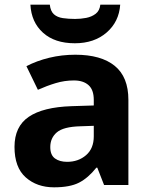

<svg xmlns="http://www.w3.org/2000/svg" viewBox="-20 -791 644 821"><path d="M302 -557Q412 -557 470.5 -509.5Q529 -462 529 -364V0H425L396 -74H392Q357 -30 318 -10Q279 10 211 10Q138 10 90 -32.5Q42 -75 42 -163Q42 -250 103 -291.5Q164 -333 286 -337L381 -340V-364Q381 -407 358.5 -427Q336 -447 296 -447Q256 -447 218 -435.5Q180 -424 142 -407L93 -508Q137 -531 190.5 -544Q244 -557 302 -557ZM323 -251Q251 -249 223 -225Q195 -201 195 -162Q195 -128 215 -113.5Q235 -99 267 -99Q315 -99 348 -127.5Q381 -156 381 -208V-253ZM494 -771Q489 -698 436 -652Q383 -606 300 -606Q214 -606 164 -651Q114 -696 110 -771H193Q196 -743 210.5 -730Q225 -717 249 -713.5Q273 -710 301 -710Q325 -710 348.5 -714.5Q372 -719 389 -732Q406 -745 409 -771Z"/></svg>

Font: Noto Sans Adlam Unjoined
Style: Regular
Weight: 400
Designer: Mark Jamra, Neil Patel
Foundry: JamraPatel LLC
Version: Version 3.001